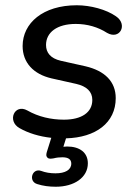

<svg xmlns="http://www.w3.org/2000/svg" viewBox="-20 -517 521 730"><path d="M192 193C262 193 314 158 314 104C314 63 283 40 235 40L221 41L231 9C344 6 420 -50 420 -144C420 -207 378 -248 305 -265L211 -286C172 -295 155 -317 155 -346C155 -394 197 -426 268 -426C312 -426 353 -414 387 -392C436 -364 467 -424 421 -455C384 -481 324 -497 272 -497C143 -497 66 -429 66 -342C66 -279 107 -235 176 -219L270 -198C309 -189 331 -169 331 -137C331 -90 291 -62 223 -62C174 -62 126 -73 84 -97C35 -124 6 -57 54 -30C87 -11 129 2 175 7L158 61C155 72 155 77 161 83C165 87 173 87 184 85C195 82 207 81 217 81C241 81 251 90 251 105C251 129 228 142 191 142C171 142 153 139 137 133C102 120 86 173 122 183C144 190 167 193 192 193Z"/></svg>

Font: SN Pro Medium
Style: Italic
Weight: 400
Italic angle: -9°
Designer: Tobias Whetton
Foundry: Supernotes
Version: Version 1.001;Glyphs 3.2 (3249)